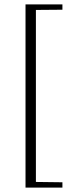

<svg xmlns="http://www.w3.org/2000/svg" viewBox="-20 -723 318 869"><path d="M95.5 126V-703H262.5V-679L142.5 -678V100.5L262.5 102V126Z"/></svg>

Font: Newsreader 24pt Light
Style: Regular
Weight: 300
Designer: Hugues Gentile
Foundry: Production Type
Version: Version 1.003